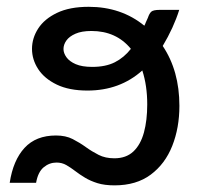

<svg xmlns="http://www.w3.org/2000/svg" viewBox="-20 -537 596 564"><path d="M316.5 7.5Q287 7.5 266.2 1Q245.5 -5.5 229.8 -15Q214 -24.5 201 -34.5Q188 -44.5 175 -52Q162 -59.5 146 -59.5Q125 -59.5 108.2 -45.5Q91.5 -31.5 86 0H8.5Q18.5 -66 52 -102.5Q85.5 -139 144.5 -139Q173 -139 193.5 -128.5Q214 -118 232 -105Q250 -92 269.8 -82Q289.5 -72 316 -72Q350.5 -72 371.8 -92Q393 -112 402.8 -147.8Q412.5 -183.5 412.5 -230.5Q412.5 -285.5 398 -330Q332 -271 237 -271Q183 -271 146.8 -288.5Q110.5 -306 92.2 -334Q74 -362 74 -393.5Q74 -425 92.2 -453.2Q110.5 -481.5 147.5 -499.2Q184.5 -517 240.5 -517Q336 -517 404 -461.5Q406.5 -466 408.2 -471Q410 -476 412.5 -480.5L414.5 -485Q418.5 -497 424.2 -502.5Q430 -508 449.5 -508H506.5Q490 -455.5 458 -402Q507 -329 507 -226Q507 -161.5 486 -108.5Q465 -55.5 422.8 -24Q380.5 7.5 316.5 7.5ZM251 -340.5Q290.5 -340.5 317.5 -354.2Q344.5 -368 364.5 -393.5Q321.5 -446 248.5 -446Q220 -446 201.8 -438Q183.5 -430 175 -418Q166.5 -406 166.5 -393Q166.5 -381 175.2 -368.8Q184 -356.5 202.5 -348.5Q221 -340.5 251 -340.5Z"/></svg>

Font: Verano Sans Medium
Style: Regular
Weight: 500
Designer: Lukasz Dziedzic with Adam Twardoch and Botio Nikoltchev
Foundry: tyPoland Lukasz Dziedzic
Version: Version 3.001;December 28, 2019;FontCreator 12.0.0.2547 64-b